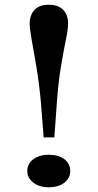

<svg xmlns="http://www.w3.org/2000/svg" viewBox="-20 -776 411 809"><path d="M164 -197 152 -349Q144 -432 133 -497Q122 -562 113.5 -608Q105 -654 105 -677Q105 -698 113 -716Q121 -734 138.5 -745Q156 -756 185 -756Q215 -756 233 -745Q251 -734 259 -716Q267 -698 267 -677Q267 -654 257.5 -608Q248 -562 237 -497Q226 -432 220 -349L209 -197ZM185 -124Q227 -124 251.5 -105Q276 -86 276 -55Q276 -26 251.5 -6.5Q227 13 185 13Q146 13 120.5 -6.5Q95 -26 95 -55Q95 -86 120.5 -105Q146 -124 185 -124Z"/></svg>

Font: BioRhyme SemiExpanded
Style: Regular
Weight: 400
Width: 6
Designer: Aoife Mooney
Foundry: Aoife Mooney Type
Version: Version 1.600;gftools[0.9.33]